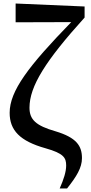

<svg xmlns="http://www.w3.org/2000/svg" viewBox="-20 -845 516 1094"><path d="M320 229H362C416 161 447 111 447 56C447 -14 416 -61 296 -97C184 -129 148 -164 148 -231C148 -354 240 -499 462 -745V-808L69 -825V-718L386 -719C142 -468 35 -327 35 -202C35 -103 93 -41 240 0C343 29 357 54 357 98C357 134 343 177 320 229Z"/></svg>

Font: Noto Serif KR
Style: Bold
Weight: 700
Designer: Ryoko NISHIZUKA 西塚涼子 (kana & ideographs); Frank Grießhammer (Latin, Greek & Cyrillic); Wenlong ZHANG 张文龙 (bopomofo); San
Foundry: Adobe
Version: Version 2.001;hotconv 1.1.0;makeotfexe 2.6.0